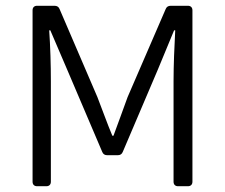

<svg xmlns="http://www.w3.org/2000/svg" viewBox="-20 -645 779 665"><path d="M92.8 -609.4V-15.6C92.8 -5.9 98.6 0 108.4 0H140.6C150.4 0 156.2 -5.9 156.2 -15.6V-364.3C156.2 -418.9 154.3 -485.4 150.4 -540H154.3L212.9 -403.3L334 -119.1C336.9 -111.3 342.8 -107.4 351.6 -107.4H387.7C396.5 -107.4 402.3 -111.3 405.3 -119.1L526.4 -403.3L583 -540H586.9C584 -485.4 581.1 -418.9 581.1 -364.3V-15.6C581.1 -5.9 586.9 0 596.7 0H630.9C640.6 0 646.5 -5.9 646.5 -15.6V-609.4C646.5 -619.1 640.6 -625 630.9 -625H571.3C562.5 -625 556.6 -621.1 553.7 -613.3L421.9 -308.6C405.3 -263.7 389.6 -218.8 373 -174.8H369.1C350.6 -218.8 335 -263.7 317.4 -308.6L186.5 -613.3C183.6 -621.1 177.7 -625 168.9 -625H108.4C98.6 -625 92.8 -619.1 92.8 -609.4Z"/></svg>

Font: Ed Sans Neue Light
Style: Regular
Weight: 300
Designer: Stephen Hutchings
Version: Version 1.004;PS 001.004;hotconv 1.0.88;makeotf.lib2.5.64775